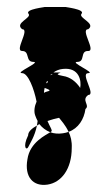

<svg xmlns="http://www.w3.org/2000/svg" viewBox="-20 -779 316 546"><path d="M43 -571C20 -571 98 -603 75 -603C51 -603 66 -634 43 -634C20 -634 66 -696 43 -696C20 -714 72 -728 61 -740C50 -753 112 -759 106 -759H168C162 -759 223 -753 212 -740C201 -728 254 -713 231 -696C207 -696 254 -634 231 -634H230C207 -634 223 -603 200 -603C176 -603 254 -571 231 -571C207 -571 254 -509 231 -509C210 -494 237 -480 223 -469C219 -440 203 -414 175 -404C166 -424 153 -437 148 -444C138 -442 127 -439 115 -435C122 -418 130 -408 126 -405C125 -404 124 -404 123 -403C110 -408 100 -416 92 -426C89 -425 88 -423 85 -422C86 -426 86 -430 87 -435C84 -440 82 -446 80 -451C76 -462 78 -477 84 -490C77 -526 60 -571 43 -571ZM58 -326C49 -276 74 -248 115 -254C155 -260 184 -299 184 -358C185 -377 181 -392 175 -404C170 -402 165 -401 159 -400C146 -398 133 -399 123 -403C111 -395 65 -375 58 -326ZM60 -394C43 -359 56 -350 61 -362C65 -371 79 -391 85 -422C71 -414 60 -405 60 -394ZM105 -515C108 -517 111 -518 115 -519C128 -522 117 -525 107 -529C106 -524 105 -520 105 -515ZM111 -542C117 -544 117 -547 114 -549C113 -547 112 -544 111 -542ZM123 -565C129 -567 130 -568 128 -569C127 -568 124 -567 123 -565ZM132 -573H137C177 -573 119 -570 159 -563C180 -560 197 -546 208 -529C212 -548 206 -588 159 -583C148 -582 139 -578 132 -573Z"/></svg>

Font: bitstorm
Style: Regular
Weight: 400
Version: Version 0.2